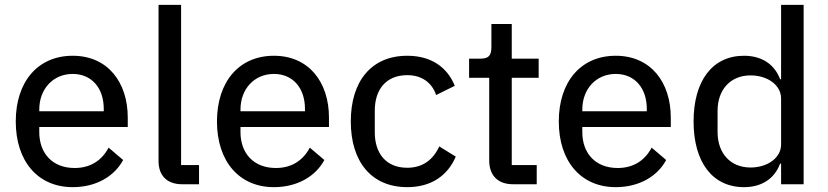

<svg xmlns="http://www.w3.org/2000/svg" viewBox="-20 -760 3417 792"><path d="M280 12C377 12 452 -33 488 -100L428 -151C400 -98 353 -67 288 -67C195 -67 142 -129 142 -215V-236H507V-275C507 -420 425 -530 280 -530C136 -530 45 -423 45 -259C45 -95 136 12 280 12ZM280 -455C358 -455 408 -397 408 -311V-301H142V-308C142 -393 199 -455 280 -455Z M801 0V-79H727V-740H634V-95C634 -38 667 0 731 0Z M1110 12C1207 12 1282 -33 1318 -100L1258 -151C1230 -98 1183 -67 1118 -67C1025 -67 972 -129 972 -215V-236H1337V-275C1337 -420 1255 -530 1110 -530C966 -530 875 -423 875 -259C875 -95 966 12 1110 12ZM1110 -455C1188 -455 1238 -397 1238 -311V-301H972V-308C972 -393 1029 -455 1110 -455Z M1660 12C1759 12 1827 -36 1860 -114L1792 -156C1766 -100 1723 -68 1660 -68C1571 -68 1526 -129 1526 -214V-304C1526 -389 1571 -450 1660 -450C1720 -450 1762 -419 1779 -368L1856 -406C1826 -480 1762 -530 1660 -530C1512 -530 1427 -425 1427 -259C1427 -93 1512 12 1660 12Z M2194 0V-79H2091V-439H2202V-518H2091V-661H2007V-566C2007 -531 1996 -518 1961 -518H1915V-439H1998V-98C1998 -38 2032 0 2096 0Z M2520 12C2617 12 2692 -33 2728 -100L2668 -151C2640 -98 2593 -67 2528 -67C2435 -67 2382 -129 2382 -215V-236H2747V-275C2747 -420 2665 -530 2520 -530C2376 -530 2285 -423 2285 -259C2285 -95 2376 12 2520 12ZM2520 -455C2598 -455 2648 -397 2648 -311V-301H2382V-308C2382 -393 2439 -455 2520 -455Z M3202 0H3295V-740H3202V-433H3198C3174 -497 3120 -530 3049 -530C2919 -530 2841 -427 2841 -259C2841 -91 2919 12 3049 12C3120 12 3174 -21 3198 -85H3202ZM3076 -69C2993 -69 2940 -128 2940 -215V-303C2940 -390 2993 -449 3076 -449C3146 -449 3202 -409 3202 -354V-164C3202 -109 3146 -69 3076 -69Z"/></svg>

Font: IBM Plex Devanagari Text
Style: Regular
Weight: 450
Designer: Mike Abbink, Paul van der Laan, Pieter van Rosmalen, Erin McLaughlin
Foundry: Bold Monday
Version: Version 1.0